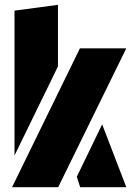

<svg xmlns="http://www.w3.org/2000/svg" viewBox="-20 -775 551 795"><path d="M220 -500 40 -131V-731L220 -755ZM221 0H30L311 -575H503ZM298 -43 403 -260 503 0H312Z"/></svg>

Font: Protest Guerrilla
Style: Regular
Weight: 400
Designer: Octavio Pardo
Foundry: Ashler Design
Version: Version 2.005; ttfautohint (v1.8.4.7-5d5b)